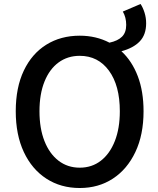

<svg xmlns="http://www.w3.org/2000/svg" viewBox="-20 -929 794 963"><path d="M380 -88Q441 -88 486 -123Q531 -158 556 -221.5Q581 -285 581 -371Q581 -500 526.5 -574.5Q472 -649 380 -649Q319 -649 273.5 -615.5Q228 -582 203 -519.5Q178 -457 178 -371Q178 -285 203 -221.5Q228 -158 273.5 -123Q319 -88 380 -88ZM380 14Q285 14 212.5 -33Q140 -80 99.5 -166.5Q59 -253 59 -371Q59 -490 99.5 -575Q140 -660 212.5 -705Q285 -750 380 -750Q462 -750 529 -715Q571 -724 592 -745Q613 -766 613 -804Q613 -842 596 -871L685 -909Q697 -891 705 -865.5Q713 -840 713 -812Q713 -755 681 -721.5Q649 -688 589 -672Q642 -623 671 -547Q700 -471 700 -371Q700 -253 659 -166.5Q618 -80 546 -33Q474 14 380 14Z"/></svg>

Font: Source Han Sans SC Medium
Style: Regular
Weight: 500
Designer: Ryoko NISHIZUKA 西塚涼子 (kana, bopomofo & ideographs); Paul D. Hunt (Latin, Greek & Cyrillic); Sandoll Communications 산돌커뮤니
Foundry: Adobe
Version: Version 2.004;hotconv 1.0.118;makeotfexe 2.5.65603